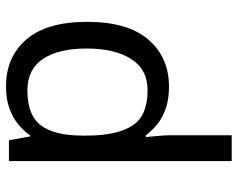

<svg xmlns="http://www.w3.org/2000/svg" viewBox="-98 -702 810 655"><g transform="rotate(90 307.5 -375.0)"><path d="M275 10Q175 10 115 -59.5Q55 -129 55 -267Q55 -405 115.5 -475.5Q176 -546 276 -546Q318 -546 349 -535.5Q380 -525 403 -507Q426 -489 442 -467H448Q447 -480 444.5 -505.5Q442 -531 442 -546V-760H530V0H459L446 -72H442Q426 -49 403 -30.5Q380 -12 348.5 -1Q317 10 275 10ZM289 -63Q374 -63 408.5 -109.5Q443 -156 443 -250V-266Q443 -366 410 -419.5Q377 -473 288 -473Q217 -473 181.5 -416.5Q146 -360 146 -265Q146 -169 181.5 -116Q217 -63 289 -63Z"/></g></svg>

Font: Noto Sans Lao Looped
Style: Regular
Weight: 400
Designer: Mark Frömberg, Ben Mitchell
Foundry: The Fontpad Ltd
Version: Version 1.001